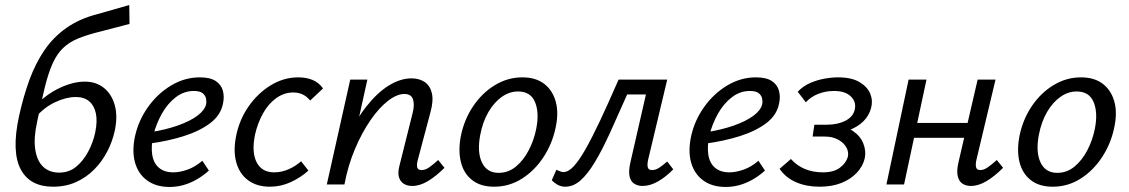

<svg xmlns="http://www.w3.org/2000/svg" viewBox="-20 -732 4481 762"><path d="M190 9Q146 9 114 -7.5Q82 -24 63 -58.5Q44 -93 42 -146.5Q40 -200 56 -273Q73 -350 97 -415.5Q121 -481 156.5 -533Q192 -585 244 -621.5Q296 -658 367 -676L493 -712L494 -637L379 -607Q326 -594 290.5 -579.5Q255 -565 230.5 -541.5Q206 -518 189 -480.5Q172 -443 158 -386Q144 -329 127 -247Q113 -183 120 -138Q127 -93 151.5 -70Q176 -47 215 -47Q254 -47 282.5 -70.5Q311 -94 330.5 -131Q350 -168 358 -207Q367 -251 360.5 -282Q354 -313 334 -330Q314 -347 281 -347Q243 -347 199 -326.5Q155 -306 120 -265L101 -292Q123 -318 149 -339.5Q175 -361 203 -376Q231 -391 260 -399.5Q289 -408 317 -408Q361 -408 392 -383.5Q423 -359 435.5 -314.5Q448 -270 435 -211Q426 -170 405.5 -130.5Q385 -91 354 -59.5Q323 -28 282 -9.5Q241 9 190 9Z M653 10Q600 10 564.5 -15.5Q529 -41 516 -86.5Q503 -132 516 -192Q530 -255 568 -308Q606 -361 659.5 -393Q713 -425 773 -425Q814 -425 836 -410.5Q858 -396 864.5 -372Q871 -348 865 -321Q856 -275 814.5 -243.5Q773 -212 710 -192Q647 -172 572 -162L575 -207Q638 -217 686 -234Q734 -251 763 -272.5Q792 -294 798 -318Q800 -327 798 -339.5Q796 -352 785 -361.5Q774 -371 749 -371Q710 -371 677.5 -346Q645 -321 622.5 -281Q600 -241 589 -197Q579 -153 584 -119Q589 -85 610.5 -66.5Q632 -48 668 -48Q693 -48 723.5 -58.5Q754 -69 783 -94L809 -55Q787 -35 761 -20Q735 -5 708 2.5Q681 10 653 10Z M1051 9Q1000 9 965.5 -16Q931 -41 918 -86.5Q905 -132 917 -192Q930 -257 966.5 -309.5Q1003 -362 1054.5 -393.5Q1106 -425 1164 -425Q1196 -425 1221 -414.5Q1246 -404 1262 -381L1211 -333Q1198 -349 1181.5 -357Q1165 -365 1144 -365Q1107 -365 1075.5 -342Q1044 -319 1023 -280.5Q1002 -242 992 -197Q978 -128 998.5 -88Q1019 -48 1068 -48Q1098 -48 1126 -60.5Q1154 -73 1175 -92L1204 -55Q1173 -27 1133.5 -9Q1094 9 1051 9Z M1616 6Q1596 6 1582 -3Q1568 -12 1563 -30Q1558 -48 1566 -77L1618 -285Q1626 -317 1619 -338Q1612 -359 1585 -359Q1555 -359 1519.5 -331.5Q1484 -304 1450 -254.5Q1416 -205 1388.5 -140Q1361 -75 1347 0H1296Q1320 -99 1355.5 -177Q1391 -255 1434 -309.5Q1477 -364 1523 -392.5Q1569 -421 1613 -421Q1644 -421 1665.5 -406.5Q1687 -392 1694 -362Q1701 -332 1688 -285L1638 -97Q1633 -78 1636 -67.5Q1639 -57 1653 -57Q1668 -57 1683 -67.5Q1698 -78 1719 -97L1744 -66Q1710 -32 1678 -13Q1646 6 1616 6ZM1277 0 1370 -416H1438L1346 0Z M1941 9Q1887 9 1853.5 -17.5Q1820 -44 1809 -89.5Q1798 -135 1809 -192Q1822 -257 1857.5 -310Q1893 -363 1944 -394Q1995 -425 2053 -425Q2106 -425 2139.5 -399.5Q2173 -374 2185.5 -329Q2198 -284 2185 -225Q2172 -162 2137 -108.5Q2102 -55 2051.5 -23Q2001 9 1941 9ZM1959 -46Q1997 -46 2027 -70.5Q2057 -95 2078 -135Q2099 -175 2108 -220Q2121 -284 2103.5 -326.5Q2086 -369 2036 -369Q2002 -369 1971.5 -347.5Q1941 -326 1918.5 -287.5Q1896 -249 1886 -197Q1873 -129 1892.5 -87.5Q1912 -46 1959 -46Z M2223 9Q2206 9 2191.5 0.5Q2177 -8 2170 -17L2188 -58Q2196 -55 2203 -52Q2210 -49 2216 -49Q2235 -49 2256 -71Q2277 -93 2303 -138.5Q2329 -184 2361.5 -253Q2394 -322 2435 -416H2587L2574 -357H2469Q2432 -273 2401 -205Q2370 -137 2341.5 -89.5Q2313 -42 2284.5 -16.5Q2256 9 2223 9ZM2530 6Q2511 6 2497 -3Q2483 -12 2478.5 -32.5Q2474 -53 2482 -88L2557 -416H2628L2552 -97Q2548 -78 2551 -67.5Q2554 -57 2568 -57Q2582 -57 2596.5 -66.5Q2611 -76 2628 -91L2652 -60Q2623 -30 2591.5 -12Q2560 6 2530 6Z M2860 10Q2807 10 2771.5 -15.5Q2736 -41 2723 -86.5Q2710 -132 2723 -192Q2737 -255 2775 -308Q2813 -361 2866.5 -393Q2920 -425 2980 -425Q3021 -425 3043 -410.5Q3065 -396 3071.5 -372Q3078 -348 3072 -321Q3063 -275 3021.5 -243.5Q2980 -212 2917 -192Q2854 -172 2779 -162L2782 -207Q2845 -217 2893 -234Q2941 -251 2970 -272.5Q2999 -294 3005 -318Q3007 -327 3005 -339.5Q3003 -352 2992 -361.5Q2981 -371 2956 -371Q2917 -371 2884.5 -346Q2852 -321 2829.5 -281Q2807 -241 2796 -197Q2786 -153 2791 -119Q2796 -85 2817.5 -66.5Q2839 -48 2875 -48Q2900 -48 2930.5 -58.5Q2961 -69 2990 -94L3016 -55Q2994 -35 2968 -20Q2942 -5 2915 2.5Q2888 10 2860 10Z M3233 9Q3181 9 3140 -8.5Q3099 -26 3074 -62L3119 -101Q3142 -75 3174 -61.5Q3206 -48 3246 -48Q3289 -48 3313.5 -66.5Q3338 -85 3345 -110Q3349 -130 3338.5 -148Q3328 -166 3306 -178Q3284 -190 3254 -190H3205L3212 -237H3261Q3305 -237 3336.5 -253.5Q3368 -270 3373 -301Q3378 -329 3356 -350Q3334 -371 3290 -371Q3257 -371 3227.5 -359.5Q3198 -348 3178 -326L3146 -368Q3167 -390 3194 -402Q3221 -414 3250.5 -419.5Q3280 -425 3306 -425Q3360 -425 3391.5 -406Q3423 -387 3434 -359.5Q3445 -332 3437 -303Q3429 -273 3407 -251Q3385 -229 3352 -216.5Q3319 -204 3280 -204L3284 -233Q3334 -233 3364.5 -212.5Q3395 -192 3406.5 -162Q3418 -132 3412 -104Q3405 -73 3381 -47Q3357 -21 3319.5 -6Q3282 9 3233 9Z M3833 6Q3814 6 3800 -3Q3786 -12 3781 -33Q3776 -54 3784 -88L3860 -416H3931L3855 -97Q3851 -78 3854 -67.5Q3857 -57 3871 -57Q3884 -57 3899.5 -67.5Q3915 -78 3936 -97L3961 -66Q3927 -32 3895 -13Q3863 6 3833 6ZM3498 0 3586 -416H3657L3568 0ZM3569 -185 3582 -244H3859L3846 -185Z M4158 9Q4104 9 4070.5 -17.5Q4037 -44 4026 -89.5Q4015 -135 4026 -192Q4039 -257 4074.5 -310Q4110 -363 4161 -394Q4212 -425 4270 -425Q4323 -425 4356.5 -399.5Q4390 -374 4402.5 -329Q4415 -284 4402 -225Q4389 -162 4354 -108.5Q4319 -55 4268.5 -23Q4218 9 4158 9ZM4176 -46Q4214 -46 4244 -70.5Q4274 -95 4295 -135Q4316 -175 4325 -220Q4338 -284 4320.5 -326.5Q4303 -369 4253 -369Q4219 -369 4188.5 -347.5Q4158 -326 4135.5 -287.5Q4113 -249 4103 -197Q4090 -129 4109.5 -87.5Q4129 -46 4176 -46Z"/></svg>

Font: Ysabeau Office Medium
Style: Italic
Weight: 500
Italic angle: -12°
Designer: Christian Thalmann (Catharsis Fonts)
Version: Version 2.001;gftools[0.9.30]; featfreeze: tnum,lnum,ss02